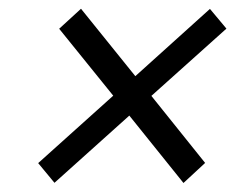

<svg xmlns="http://www.w3.org/2000/svg" viewBox="-20 -564 565 430"><path d="M102 -154.6 65.5 -198.7 245.5 -360.4 244.2 -336.6 112.5 -499.6 161.4 -544.4 292.7 -381.5 270.6 -382.2 450.2 -544.1 487.1 -499.9 306.8 -338.3 308.8 -362 439.4 -199.1 390.9 -154.2 259.9 -317.2 282.3 -316.5Z"/></svg>

Font: Bitter Thin
Style: Italic
Weight: 100
Italic angle: -9°
Designer: Sol Matas, and Bitter project Authors
Foundry: Sol Matas
Version: Version 2.002